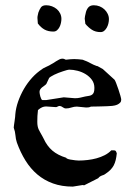

<svg xmlns="http://www.w3.org/2000/svg" viewBox="-20 -690 499 716"><path d="M31.2 -213.9Q31.2 -216.3 32.2 -223.4Q33.2 -230.5 34.4 -238.5Q35.6 -246.6 36.4 -253.9Q37.1 -261.2 37.1 -263.7Q39.1 -287.1 47.6 -311.5Q56.2 -335.9 69.3 -358.6Q82.5 -381.3 99.9 -400.4Q117.2 -419.4 137.7 -432.6Q138.2 -433.6 142.8 -436Q147.5 -438.5 152.8 -440.9Q158.2 -443.4 163.1 -445.8Q168 -448.2 168.9 -449.2Q172.4 -450.7 178 -454.3Q183.6 -458 189.5 -461.7Q195.3 -465.3 201.2 -468.3Q207 -471.2 211.9 -471.2Q216.3 -471.2 219 -470.2Q221.7 -469.2 225.6 -467.3Q233.9 -468.3 241.5 -469Q249 -469.7 256.8 -469.7Q265.1 -469.7 272.5 -469Q279.8 -468.3 288.1 -467.3Q288.1 -467.3 290 -466.6Q292 -465.8 294.4 -464.8Q296.9 -463.9 299.3 -462.9Q301.8 -461.9 303.2 -461.4Q304.7 -460.9 309.1 -458.7Q313.5 -456.5 318.8 -453.6Q324.2 -450.7 329.1 -448.5Q334 -446.3 335.9 -445.8Q335.9 -445.3 339.4 -444.3Q342.8 -443.4 343.8 -443.4L363.3 -432.6L407.2 -392.6Q409.2 -390.1 413.3 -379.6Q417.5 -369.1 421.6 -356.7Q425.8 -344.2 429 -333Q432.1 -321.8 432.1 -318.4Q432.1 -311.5 428.2 -307.4Q424.3 -303.2 418.9 -300.5Q413.6 -297.9 407.5 -296.6Q401.4 -295.4 397 -294.9H395Q390.1 -294.4 379.2 -293.9Q368.2 -293.5 356.2 -293.2Q344.2 -293 333.7 -292.7Q323.2 -292.5 319.3 -292.5Q314 -290 309.8 -289.6Q305.7 -289.1 301.3 -289.1L266.6 -292.5Q256.8 -292.5 246.3 -289.1Q235.8 -285.6 226.1 -285.6Q219.7 -285.6 213.6 -290.3Q207.5 -294.9 200.2 -294.9Q199.2 -294.9 195.1 -292.7Q190.9 -290.5 189 -290.5L151.9 -293Q144 -293 137.2 -290Q130.4 -287.1 121.6 -279.8Q120.1 -267.1 119.6 -257.6Q119.1 -248 119.1 -236.3Q119.1 -226.1 120.4 -219.7Q121.6 -213.4 124 -207.8Q126.5 -202.1 129.9 -196.5Q133.3 -190.9 137.7 -182.6L142.6 -173.3Q155.3 -145.5 175.3 -128.4Q195.3 -111.3 227.1 -101.6Q227.1 -99.1 234.1 -96.9Q241.2 -94.7 250 -93.8Q260.3 -91.8 273.4 -91.3Q289.6 -91.3 306.6 -93.3Q323.7 -95.2 339.8 -99.6Q356 -104 370.4 -111.3Q384.8 -118.7 395 -129.4H402.8Q408.7 -129.4 410.9 -127.7Q413.1 -126 415.5 -118.2Q414.1 -104 411.4 -93Q408.7 -82 404.1 -73.2Q399.4 -64.5 392.1 -56.9Q384.8 -49.3 373 -41.5Q369.1 -38.6 365.7 -37.4Q362.3 -36.1 359.4 -35.2Q356.4 -34.2 353.3 -32.2Q350.1 -30.3 346.2 -25.4L293.9 1L288.1 0L251.5 5.9Q210.4 5.9 177.7 -5.9Q145 -17.6 119.4 -39.3Q93.8 -61 75 -91.3Q56.2 -121.6 43 -158.2Q38.6 -171.4 37.6 -185.3Q36.6 -199.2 31.2 -213.9ZM127.4 -347.2Q127.4 -344.7 128.2 -339.8Q128.9 -335 130.4 -330.1Q131.8 -325.2 133.8 -321.3Q135.7 -317.4 137.7 -316.9H152.8L217.8 -327.1L259.3 -323.7Q270 -323.7 278.6 -325.7Q287.1 -327.6 297.4 -330.1Q306.6 -331.5 313.2 -332.8Q319.8 -334 324 -337.4Q328.1 -340.8 330.1 -346.4Q332 -352.1 332 -362.3Q332 -379.4 322.8 -392.1Q313.5 -404.8 299.6 -413.3Q285.6 -421.9 269.3 -426Q252.9 -430.2 238.8 -430.2Q235.4 -430.2 229 -428.5Q222.7 -426.8 214.6 -424.1Q206.5 -421.4 198 -418.2Q189.5 -415 182.4 -411.4Q175.3 -407.7 169.9 -404.5Q164.6 -401.4 163.1 -398.9L152.8 -377Q149.9 -373.5 145.5 -370.6Q141.1 -367.7 137 -364.3Q132.8 -360.8 130.1 -356.7Q127.4 -352.5 127.4 -347.2ZM119.6 -623Q119.6 -628.4 120.8 -633.1Q122.1 -637.7 123 -643.1Q127 -654.3 132.6 -662.4Q138.2 -670.4 152.3 -670.4Q163.6 -670.4 173.8 -666.5Q184.1 -662.6 191.9 -656Q199.7 -649.4 204.3 -639.9Q209 -630.4 209 -619.6Q209 -612.8 207.3 -604.5Q205.6 -596.2 201.9 -589.1Q198.2 -582 192.6 -577.1Q187 -572.3 179.2 -572.3Q159.7 -572.3 146 -579.8Q132.3 -587.4 121.1 -602.5ZM295.9 -620.6Q295.9 -625 297.1 -630.1Q298.3 -635.3 299.3 -639.6Q301.3 -651.9 308.3 -661.1Q315.4 -670.4 329.6 -670.4Q341.3 -670.4 351.6 -666.3Q361.8 -662.1 369.4 -655Q377 -647.9 381.6 -638.4Q386.2 -628.9 386.2 -618.7Q386.2 -611.3 384.3 -602.8Q382.3 -594.2 378.4 -587.2Q374.5 -580.1 368.7 -575.2Q362.8 -570.3 355 -570.3Q335.9 -570.3 322.3 -579.3Q308.6 -588.4 298.3 -601.1Z"/></svg>

Font: IM FELL English
Style: Regular
Weight: 400
Designer: Igino Marini
Foundry: Igino Marini
Version: 3.00